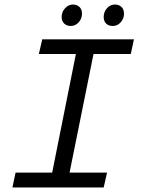

<svg xmlns="http://www.w3.org/2000/svg" viewBox="-20 -830 640 850"><path d="M35 0 49 -66H211L316 -591H152L167 -656H573L559 -591H394L288 -66H454L439 0ZM293 -715Q276 -715 264.5 -725.5Q253 -736 253 -755Q253 -777 268 -793.5Q283 -810 303 -810Q320 -810 331.5 -799.5Q343 -789 343 -769Q343 -748 328.5 -731.5Q314 -715 293 -715ZM479 -715Q461 -715 450 -725.5Q439 -736 439 -755Q439 -777 453.5 -793.5Q468 -810 489 -810Q506 -810 517.5 -799.5Q529 -789 529 -769Q529 -748 514.5 -731.5Q500 -715 479 -715Z"/></svg>

Font: Source Code Pro
Style: Italic
Weight: 400
Italic angle: -11°
Monospace: yes
Designer: Paul D. Hunt, Teo Tuominen
Foundry: Adobe Systems Incorporated
Version: Version 1.050;PS 1.000;hotconv 16.6.51;makeotf.lib2.5.65220